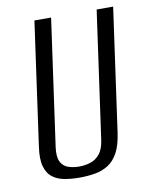

<svg xmlns="http://www.w3.org/2000/svg" viewBox="-72 -645 558 712"><g transform="rotate(-10 206.5 -289.5)"><path d="M170.7 12Q140 12 113.8 7.2Q87.6 2.4 69.1 -11.7Q50.6 -25.9 42.8 -53.4Q34.9 -80.9 41.5 -126.7L106.5 -591H169.3L102.3 -113.6Q97.8 -78.4 107 -60Q116.2 -41.6 135 -35.2Q153.8 -28.7 175.9 -28.7Q198.7 -28.7 219 -35.2Q239.4 -41.6 254.3 -60Q269.2 -78.4 273.8 -113.6L340.8 -591H402.9L337.9 -127Q331.4 -81.2 316.4 -53.5Q301.3 -25.9 279.1 -11.7Q256.8 2.4 229.1 7.2Q201.4 12 170.7 12Z"/></g></svg>

Font: Alumni Sans SC Thin
Style: Italic
Weight: 100
Italic angle: -8°
Designer: Robert E. Leuschke
Foundry: Robert E. Leuschke
Version: Version 1.016